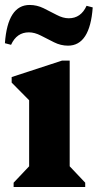

<svg xmlns="http://www.w3.org/2000/svg" viewBox="-22 -747 391 767"><path d="M32.4 0V-17.2L110.4 -99.6L94.4 -71.6V-378L137.4 -303L24.6 -417V-439.2L225.4 -504.8H256.4V-71.2L240.6 -99.4L318.4 -17.2V0ZM249.6 -564.6Q220.8 -564.6 193.9 -578.1Q167 -591.6 141.6 -604.7Q116.2 -617.8 93.4 -617.8Q44.8 -617.8 22.2 -568L-2.4 -574.4Q8.6 -727.2 96.4 -727.2Q125.4 -727.2 152.2 -714.1Q179 -701 204.4 -687.5Q229.8 -674 252.6 -674Q301.2 -674 323.8 -723.8L348.4 -717.4Q337.4 -564.6 249.6 -564.6Z"/></svg>

Font: Platypi Light
Style: Regular
Weight: 300
Designer: David Sargent
Foundry: Bolt Cutter Type
Version: Version 1.200